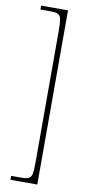

<svg xmlns="http://www.w3.org/2000/svg" viewBox="-98 -798 448 964"><g transform="rotate(10 125.5 -316.0)"><path d="M30 128V108H83Q108 108 120 102Q132 96 135.5 77Q139 58 139 20V-652Q139 -691 135.5 -709.5Q132 -728 120 -734Q108 -740 83 -740H30V-760H167V128Z"/></g></svg>

Font: Noto Serif Khmer Condensed Thin
Style: Regular
Weight: 250
Width: 3
Designer: Danh Hong and the Monotype Design Team
Foundry: Monotype Imaging Inc.
Version: Version 2.004